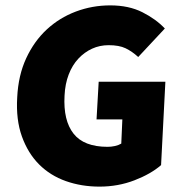

<svg xmlns="http://www.w3.org/2000/svg" viewBox="-20 -682 686 714"><path d="M44 -320Q48 -402 77.5 -465.5Q107 -529 154 -572.5Q201 -616 262 -639Q323 -662 390 -662Q459 -662 509.5 -636.5Q560 -611 593 -576L494 -470Q471 -491 447 -502.5Q423 -514 384 -514Q351 -514 322.5 -501Q294 -488 271.5 -464Q249 -440 235.5 -405Q222 -370 220 -326Q215 -234 253.5 -185Q292 -136 380 -136Q394 -136 407.5 -139Q421 -142 431 -148L435 -238H339L347 -378H595L579 -68Q541 -35 480 -11.5Q419 12 350 12Q283 12 225 -8.5Q167 -29 125.5 -70.5Q84 -112 61.5 -174.5Q39 -237 44 -320Z"/></svg>

Font: Kilde Sans Black
Style: Regular
Weight: 900
Italic angle: -3°
Designer: Paul D. Hunt
Foundry: Adobe Systems Incorporated
Version: Version 1.050;PS Version 1.000;hotconv 1.0.70;makeotf.lib2.5